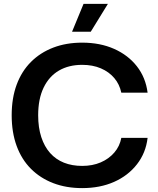

<svg xmlns="http://www.w3.org/2000/svg" viewBox="-20 -957 810 986"><path d="M402 9Q320 9 253.5 -16.5Q187 -42 139 -90Q91 -138 65.5 -207.5Q40 -277 40 -365Q40 -453 65.5 -522Q91 -591 139 -639Q187 -687 253.5 -712.5Q320 -738 402 -738Q494 -738 566 -706Q638 -674 683 -616.5Q728 -559 738 -481H603Q594 -524 567 -556Q540 -588 498 -606Q456 -624 402 -624Q333 -624 282.5 -594.5Q232 -565 204 -507Q176 -449 176 -365Q176 -302 192 -253Q208 -204 237.5 -171Q267 -138 308.5 -121.5Q350 -105 402 -105Q455 -105 497 -123Q539 -141 567 -173.5Q595 -206 603 -249H738Q729 -172 683.5 -113.5Q638 -55 566 -23Q494 9 402 9ZM350 -794 409 -937H534L446 -794Z"/></svg>

Font: Mona Sans ExtraLight SemiBold
Style: Regular
Weight: 600
Version: Version 2.000